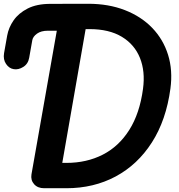

<svg xmlns="http://www.w3.org/2000/svg" viewBox="-92 -999 952 1019"><path d="M142.5 0Q108 0 89 -21.5Q70 -43 75 -73.5L209.5 -836H162.5Q126 -836 104.5 -820.5Q83 -805 79.5 -786L63 -693Q57.5 -660 31.5 -643.8Q5.5 -627.5 -19.5 -632Q-44 -636 -60 -659.8Q-76 -683.5 -70.5 -716.5L-54 -809.5Q-46.5 -852.5 -19.8 -891Q7 -929.5 55.2 -954Q103.5 -978.5 175.5 -978.5L375.5 -979Q484.5 -979 571 -945.2Q657.5 -911.5 716 -850.8Q774.5 -790 800 -708Q825.5 -626 812.5 -529Q790 -361.5 714.2 -243.2Q638.5 -125 522 -62.5Q405.5 0 260 0ZM238.5 -134.5H260Q368 -134.5 453.5 -178.2Q539 -222 594.2 -309.5Q649.5 -397 667 -527.5Q679.5 -620 650.8 -691.5Q622 -763 554.5 -803.8Q487 -844.5 383 -844.5H362.5Z"/></svg>

Font: Edu QLD Hand
Style: Regular
Weight: 400
Designer: Tina and Corey Anderson, Eben Sorkin
Foundry: Sorkin Type Co.
Version: Version 2.000